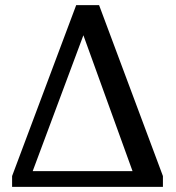

<svg xmlns="http://www.w3.org/2000/svg" viewBox="-20 -726 684 746"><path d="M27 -42 276 -706H365L613 -42V0H27ZM495 -61 304 -589 107 -61Z"/></svg>

Font: Taviraj Medium
Style: Regular
Weight: 500
Designer: Katatrad Team
Foundry: CadsonDemak
Version: Version 1.030